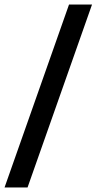

<svg xmlns="http://www.w3.org/2000/svg" viewBox="-24 -720 440 843"><path d="M279 -700H380L97 103H-4Z"/></svg>

Font: Teko Medium
Style: Regular
Weight: 500
Designer: Manushi Parikh, Jonny Pinhorn
Foundry: Indian Type Foundry
Version: Version 1.106;PS 1.0;hotconv 1.0.78;makeotf.lib2.5.61930; tt